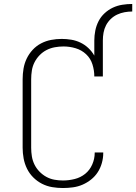

<svg xmlns="http://www.w3.org/2000/svg" viewBox="-20 -939 686 967"><path d="M297 8Q270 8 243 3.5Q216 -1 191.5 -13.5Q167 -26 147.5 -45.5Q128 -65 116 -89.5Q104 -114 99 -141Q94 -168 94 -195V-540Q94 -567 98.5 -593.5Q103 -620 114.5 -644Q126 -668 144.5 -688Q163 -708 187 -720.5Q211 -733 237.5 -738Q264 -743 291 -743Q315 -743 339 -739Q363 -735 385 -724.5Q407 -714 425 -697Q443 -680 455 -659V-735Q455 -760 460 -785Q465 -810 476.5 -832.5Q488 -855 507 -872.5Q526 -890 548.5 -900.5Q571 -911 596 -915Q621 -919 646 -919V-881Q627 -881 607.5 -877.5Q588 -874 570 -865.5Q552 -857 537.5 -843Q523 -829 514 -811.5Q505 -794 501.5 -774.5Q498 -755 498 -735V-554H455Q455 -585 445.5 -615Q436 -645 413.5 -666Q391 -687 361 -696Q331 -705 300 -705Q278 -705 256 -701Q234 -697 214.5 -687Q195 -677 179.5 -661Q164 -645 154 -625.5Q144 -606 140.5 -584Q137 -562 137 -540V-195Q137 -173 140.5 -151.5Q144 -130 153.5 -110.5Q163 -91 178.5 -75Q194 -59 213 -48.5Q232 -38 253.5 -34Q275 -30 297 -30Q327 -30 356.5 -37.5Q386 -45 409 -63.5Q432 -82 444.5 -110.5Q457 -139 457 -169Q457 -169 457 -169.5Q457 -170 457 -171H500Q500 -170 500 -169.5Q500 -169 500 -168Q500 -143 493 -118Q486 -93 472.5 -72Q459 -51 439 -35Q419 -19 396 -9Q373 1 347.5 4.5Q322 8 297 8Z"/></svg>

Font: Iosevka Curly Slab XLtEx
Style: Regular
Weight: 200
Width: 7
Monospace: yes
Designer: Belleve Invis
Foundry: Belleve Invis
Version: Version 11.1.0; ttfautohint (v1.8.3)